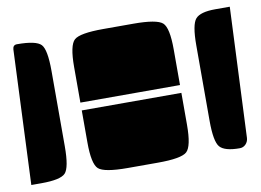

<svg xmlns="http://www.w3.org/2000/svg" viewBox="-59 -576 888 653"><g transform="rotate(-10 385.0 -250.0)"><path d="M213 -120V-230H557V-120Q557 -45 537.5 -27.5Q518 -10 437 -10H333Q252 -10 232.5 -27.5Q213 -45 213 -120ZM635 -120V-380Q635 -452 651.5 -471Q668 -490 720 -490H770L750 -40Q749 -27 740.5 -18.5Q732 -10 720 -10Q668 -10 651.5 -29Q635 -48 635 -120ZM213 -257V-380Q213 -455 232.5 -472.5Q252 -490 333 -490H437Q518 -490 537.5 -472.5Q557 -455 557 -380V-257ZM0 -10 20 -475Q21 -490 35 -490Q101 -490 118 -472Q135 -454 135 -380V-120Q135 -46 118 -28Q101 -10 35 -10Z"/></g></svg>

Font: PrimecolorCV1
Style: Medium
Weight: 500
Designer: gluk
Foundry: gluk
Version: Version 0.672